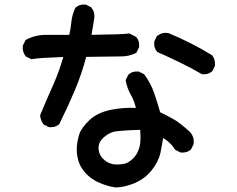

<svg xmlns="http://www.w3.org/2000/svg" viewBox="-20 -778 1040 843"><path d="M485.8 44.9Q447.3 38.6 414.1 23.4Q379.9 8.3 356 -17.6Q332 -43.9 323.7 -73.7Q315.4 -102.5 317.4 -132.8Q318.4 -147.9 321.3 -162.1Q324.2 -176.3 328.6 -189.9Q333.5 -204.1 344.5 -219Q355.5 -233.9 372.1 -250Q406.2 -283.2 466.8 -295.9Q519.5 -306.6 576.7 -304.2Q572.8 -320.3 567.6 -333.7Q562.5 -347.2 556.2 -358.4Q538.6 -388.2 532.2 -423.3L531.7 -426.3L533.2 -429.2L543 -448.7L543.9 -450.7L545.4 -451.7Q562 -466.3 587.9 -463.9H589.8L591.3 -462.9L610.8 -453.1L612.8 -452.1L614.3 -450.2Q642.6 -411.6 657.7 -367.2Q671.4 -326.7 683.1 -285.2Q710.9 -272 738.8 -256.3Q746.6 -252.4 754.9 -246.8Q763.2 -241.2 772.2 -234.1Q781.2 -227.1 791 -219Q800.8 -210.9 811 -201.7L811.5 -201.2Q834.5 -178.2 830.1 -146L829.6 -144.5L829.1 -143.1L819.3 -123.5L818.4 -121.6L816.9 -120.6Q800.3 -106 774.4 -108.4H772.5L771 -109.4L751.5 -119.1L749 -120.6L747.6 -122.6Q728 -153.8 696.3 -171.9Q693.4 -154.3 690.4 -138.4Q687.5 -122.6 684.6 -106.9Q680.2 -87.4 670.4 -68.1Q660.6 -48.8 645.5 -29.8Q635.3 -17.1 623.3 -6.6Q611.3 3.9 597.7 12.2Q584 20.5 569.3 26.9Q546.9 35.6 526.4 40.3Q505.9 44.9 487.3 44.9H486.3ZM544.9 -66.9Q556.6 -74.2 565.4 -83.3Q574.2 -92.3 580.6 -103Q584.5 -110.4 587.6 -117.9Q590.8 -125.5 592.8 -133.5Q594.7 -141.6 595.7 -149.4Q598.1 -171.9 595.7 -208Q547.4 -206.5 516.1 -204.1Q484.9 -201.7 473.6 -197.8Q461.9 -193.8 450.7 -186.5Q439.5 -179.2 428.7 -168Q409.7 -147.9 413.1 -120.6Q416.5 -92.8 439.9 -74.2Q463.4 -54.7 497.1 -55.7Q514.6 -56.2 526.4 -59.1Q538.1 -62 543.9 -66.4ZM192.9 -220.7 173.3 -230.5 171.4 -231.4 169.9 -233.4Q158.7 -249.5 156.2 -269.5V-272L157.2 -274.4Q184.6 -340.8 214.4 -407.2Q240.7 -466.8 257.8 -527.8Q149.9 -523.9 121.1 -518.6L117.7 -518.1L114.7 -519.5L95.2 -529.3L93.3 -530.3L91.8 -532.2Q77.6 -550.8 80.1 -576.2V-578.1L81.1 -579.6L90.8 -599.1L92.3 -602.1L94.7 -603.5Q134.3 -625 181.6 -625H284.2Q290.5 -651.9 293 -679.7Q293.9 -688 295.4 -696.3Q296.9 -704.6 299.1 -712.4Q301.3 -720.2 304.2 -727.8Q307.1 -735.4 310.5 -742.7L311.5 -744.6L313 -745.6Q329.6 -760.3 355.5 -757.8H357.4L358.9 -756.8L378.4 -747.1L380.4 -746.1L381.8 -744.1Q397.9 -723.1 393.6 -695.8L381.8 -625Q452.1 -626 492.9 -627.4Q533.7 -628.9 544.4 -630.9L547.4 -631.3L550.3 -629.9L575.7 -617.2L577.6 -616.2L578.6 -614.7Q593.3 -598.1 590.8 -572.3V-570.3L589.8 -568.8L580.1 -549.3L578.6 -546.4L575.7 -544.9Q561 -537.6 544.9 -533.9Q528.8 -530.3 511.7 -530.3Q480.5 -530.3 358.4 -528.3Q338.9 -453.1 308.6 -381.8Q277.3 -307.6 241.2 -234.9L240.2 -232.9L238.8 -231.9Q222.2 -217.3 196.3 -219.7H194.3ZM864.3 -453.6Q817.9 -480.5 769.5 -503.9Q721.7 -527.3 672.9 -548.8L670.9 -549.8L669.4 -551.3Q654.8 -567.9 657.2 -593.8V-595.2L658.2 -597.2L668 -617.7L668.9 -619.6L670.9 -621.1Q691.9 -637.2 719.2 -632.8L720.7 -632.3L721.7 -631.8Q771.5 -611.3 817.9 -587.6Q864.3 -564 909.2 -536.6L911.1 -535.6L912.1 -534.2Q926.3 -515.6 923.8 -490.2V-488.3L922.9 -486.8L913.1 -467.3L912.1 -465.3L910.6 -464.4Q894 -449.7 868.2 -452.1H866.2Z"/></svg>

Font: NaikaiFont
Style: Bold
Weight: 700
Version: Version 1.89